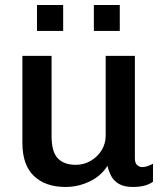

<svg xmlns="http://www.w3.org/2000/svg" viewBox="-20 -733 662 763"><path d="M240 10Q161 10 115 -33.5Q69 -77 69 -165V-511H185V-191Q185 -130 209.5 -104Q234 -78 281 -78Q313 -78 340 -93.5Q367 -109 383.5 -135.5Q400 -162 400 -194V-511H516V-104Q516 -85 525 -77Q534 -69 545 -69Q556 -69 567 -73Q578 -77 588 -82V-11Q575 -1 555 4.5Q535 10 508 10Q475 10 454 -1.5Q433 -13 422.5 -32.5Q412 -52 407 -74Q382 -34 336.5 -12Q291 10 240 10ZM127 -610V-713H231V-610ZM353 -610V-713H456V-610Z"/></svg>

Font: Chivo Medium Medium
Style: Regular
Weight: 500
Version: Version 2.002